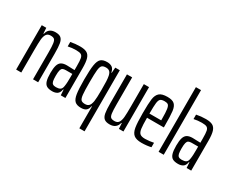

<svg xmlns="http://www.w3.org/2000/svg" viewBox="-121 -1231 2335 1911"><g transform="rotate(30 1046.5 -275.5)"><path d="M43 -510H95L99 -446H104Q119 -518 198 -518Q241 -518 261.5 -500.5Q282 -483 289 -444Q296 -405 296 -329V0H237V-309Q237 -380 232 -412Q227 -444 214 -454.5Q201 -465 172 -465Q139 -465 124 -442Q109 -419 105.5 -378.5Q102 -338 102 -257V0H43Z M355 -142Q355 -198 365 -230Q375 -262 398 -275.5Q421 -289 460 -289Q483 -289 549 -286V-332Q549 -395 543.5 -421Q538 -447 521 -456.5Q504 -466 464 -466Q417 -466 372 -456V-507Q424 -518 480 -518Q530 -518 557.5 -503.5Q585 -489 597 -451.5Q609 -414 609 -342V0H556L552 -63H547Q540 -22 517.5 -7Q495 8 461 8Q420 8 397.5 -5Q375 -18 365 -50.5Q355 -83 355 -142ZM543 -99Q547 -123 548 -149Q549 -175 549 -204V-242H475Q451 -242 438.5 -235Q426 -228 420.5 -207Q415 -186 415 -144Q415 -104 419.5 -83.5Q424 -63 436.5 -54.5Q449 -46 473 -46Q502 -46 520 -56Q538 -66 543 -99Z M880 -59H875Q869 -24 849 -8Q829 8 791 8Q743 8 719.5 -14Q696 -36 687.5 -90Q679 -144 679 -254Q679 -366 688 -421Q697 -476 720.5 -497Q744 -518 792 -518Q826 -518 848.5 -503Q871 -488 879 -447H883L888 -510H940V192H880ZM874 -117Q880 -155 880 -247Q880 -313 878.5 -346.5Q877 -380 872 -406Q866 -437 851 -451Q836 -465 809 -465Q776 -465 762 -451Q748 -437 743.5 -395.5Q739 -354 739 -255Q739 -157 743.5 -115Q748 -73 761.5 -59Q775 -45 807 -45Q836 -45 851.5 -61Q867 -77 874 -117Z M1022 -181V-510H1082V-201Q1082 -130 1086.5 -98Q1091 -66 1104 -55.5Q1117 -45 1146 -45Q1180 -45 1194.5 -68Q1209 -91 1212.5 -131Q1216 -171 1216 -253V-510H1276V0H1224L1220 -64H1215Q1198 8 1120 8Q1078 8 1057 -9.5Q1036 -27 1029 -66Q1022 -105 1022 -181Z M1604 -236H1411Q1411 -150 1416.5 -112Q1422 -74 1439.5 -59Q1457 -44 1498 -44Q1519 -44 1549 -47.5Q1579 -51 1596 -55V-4Q1577 1 1547 4.5Q1517 8 1487 8Q1426 8 1397.5 -15.5Q1369 -39 1360 -91.5Q1351 -144 1351 -254Q1351 -366 1358 -417Q1365 -468 1393 -493Q1421 -518 1485 -518Q1542 -518 1566.5 -495Q1591 -472 1597.5 -421Q1604 -370 1604 -255ZM1411 -284H1546V-301Q1546 -377 1540.5 -411Q1535 -445 1522.5 -455.5Q1510 -466 1483 -466Q1448 -466 1434 -454Q1420 -442 1415.5 -406.5Q1411 -371 1411 -284Z M1680 0V-743H1739V0Z M1801 -142Q1801 -198 1811 -230Q1821 -262 1844 -275.5Q1867 -289 1906 -289Q1929 -289 1995 -286V-332Q1995 -395 1989.5 -421Q1984 -447 1967 -456.5Q1950 -466 1910 -466Q1863 -466 1818 -456V-507Q1870 -518 1926 -518Q1976 -518 2003.5 -503.5Q2031 -489 2043 -451.5Q2055 -414 2055 -342V0H2002L1998 -63H1993Q1986 -22 1963.5 -7Q1941 8 1907 8Q1866 8 1843.5 -5Q1821 -18 1811 -50.5Q1801 -83 1801 -142ZM1989 -99Q1993 -123 1994 -149Q1995 -175 1995 -204V-242H1921Q1897 -242 1884.5 -235Q1872 -228 1866.5 -207Q1861 -186 1861 -144Q1861 -104 1865.5 -83.5Q1870 -63 1882.5 -54.5Q1895 -46 1919 -46Q1948 -46 1966 -56Q1984 -66 1989 -99Z"/></g></svg>

Font: Saira Ultra Condensed
Style: Regular
Weight: 400
Width: 1
Designer: Hector Gatti with collaboration of the Omnibus-Type team
Foundry: Omnibus-Type
Version: Version 1.001; ttfautohint (v1.8)